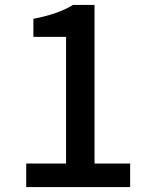

<svg xmlns="http://www.w3.org/2000/svg" viewBox="-20 -756 610 776"><path d="M86 -95H247V-607H115V-680Q215 -699 275 -736H362V-95H506V0H86Z"/></svg>

Font: `nÑOSM
Style: Regular
Weight: 500
Designer: Ryoko NISHIZUKA ¬âXZm¬º[P (kana & ideographs); Paul D. Hunt (Latin, Greek & Cyrillic); Wenlong ZHANG _ e¬á¬ü¬ô (bopomof
Foundry: Adobe Systems Incorporated
Version: Version 1.00 June 24, 2014, initial release